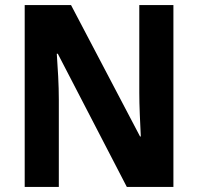

<svg xmlns="http://www.w3.org/2000/svg" viewBox="-20 -734 778 754"><path d="M661 0H478L207 -523H203Q206 -482 208.5 -433.5Q211 -385 211 -344V0H77V-714H259L530 -198H533Q531 -236 529 -284.5Q527 -333 527 -371V-714H661Z"/></svg>

Font: Noto Sans Lao SemiCondensed
Style: Bold
Weight: 700
Width: 4
Designer: Monotype Design Team
Foundry: Monotype Imaging Inc.
Version: Version 2.003; ttfautohint (v1.8.4.7-5d5b)